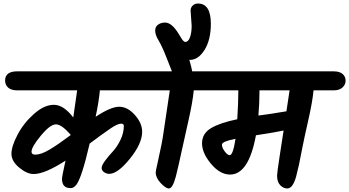

<svg xmlns="http://www.w3.org/2000/svg" viewBox="-20 -1067 1982 1090"><path d="M78 -662H836Q870 -662 887 -647Q904 -632 904 -609.5Q904 -587 886.5 -570.5Q869 -554 836 -554H547Q542 -495 523 -404Q609 -461 656.5 -461Q704 -461 745.5 -414.5Q787 -368 787 -319Q787 -252 717.5 -166Q648 -80 600 -80Q585 -80 571 -89.5Q557 -99 557 -113.5Q557 -128 576.5 -154.5Q596 -181 620 -206.5Q644 -232 663.5 -272Q683 -312 683 -352Q683 -365 668 -365Q647 -365 605 -336Q554 -301 489 -252Q444 -58 414 -19Q399 1 381 1Q332 1 332 -51Q332 -66 352 -155Q234 -79 171 -79Q133 -79 89 -115.5Q45 -152 45 -194Q45 -236 79.5 -302Q114 -368 172.5 -420Q231 -472 286 -472Q341 -472 396 -400L418 -554H78Q44 -554 26.5 -569.5Q9 -585 9 -610Q9 -662 78 -662ZM381 -302Q330 -361 297.5 -361Q265 -361 212 -297Q159 -233 159 -206Q159 -189 180 -189Q213 -189 261 -217.5Q309 -246 381 -300Z M1068 -921 1062 -1007Q1062 -1024 1074 -1035.5Q1086 -1047 1104 -1047Q1177 -1047 1177 -932Q1177 -841 1141.5 -784Q1106 -727 1058 -727H1055Q1068 -682 1071 -662H1193Q1227 -662 1244 -647Q1261 -632 1261 -609.5Q1261 -587 1243.5 -570.5Q1226 -554 1193 -554H1080Q1074 -489 1050 -383Q1026 -277 1013.5 -219Q1001 -161 994 -130.5Q987 -100 978 -64Q960 3 939 3Q921 3 892.5 -27.5Q864 -58 864 -88Q864 -97 872 -130Q902 -265 907 -306Q918 -385 944 -554H842Q808 -554 790.5 -569.5Q773 -585 773 -610Q773 -662 842 -662H956Q955 -663 928 -733Q901 -803 881 -836Q861 -869 861 -892.5Q861 -916 878 -927.5Q895 -939 917 -939Q956 -939 996 -872Q1002 -863 1007 -854Q1012 -845 1016 -840Q1025 -829 1032 -829Q1049 -829 1058.5 -855Q1068 -881 1068 -921Z M1185 -662H1874Q1908 -662 1925 -647Q1942 -632 1942 -609.5Q1942 -587 1924.5 -570.5Q1907 -554 1874 -554H1760Q1754 -489 1729.5 -381.5Q1705 -274 1694.5 -218.5Q1684 -163 1677 -130.5Q1670 -98 1661 -64Q1642 3 1611 3Q1589 3 1571 -15.5Q1553 -34 1553 -70Q1553 -86 1567.5 -180Q1582 -274 1590 -326Q1550 -317 1433 -299Q1392 -76 1286 -76Q1229 -76 1178 -137Q1127 -198 1127 -253.5Q1127 -309 1178 -339.5Q1229 -370 1327 -390Q1333 -484 1333 -550V-554H1185Q1151 -554 1133.5 -569.5Q1116 -585 1116 -610Q1116 -662 1185 -662ZM1284 -186Q1303 -186 1317 -279Q1240 -264 1240 -246Q1240 -228 1256 -207Q1272 -186 1284 -186ZM1453 -554V-543Q1453 -483 1447 -411Q1476 -414 1606 -435L1624 -554Z"/></svg>

Font: Kalam
Style: Bold
Weight: 700
Version: Version 2.001;PS 1.0;hotconv 1.0.79;makeotf.lib2.5.61930; tt